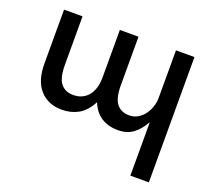

<svg xmlns="http://www.w3.org/2000/svg" viewBox="-126 -699 1213 1093"><g transform="rotate(20 480.0 -152.5)"><path d="M875 -532V227H763V-97Q736 -48 699 -20Q662 8 607 8Q547 8 505 -19.5Q463 -47 442 -101Q410 -41 366 -16.5Q322 8 267 8Q184 8 134.5 -46.5Q85 -101 85 -206V-532H197V-240Q197 -159 224 -126Q251 -93 299 -93Q331 -93 354.5 -105Q378 -117 393 -137Q408 -157 415.5 -184.5Q423 -212 423 -244V-532H424H535H536V-240Q536 -159 563 -126Q590 -93 639 -93Q667 -93 690 -106.5Q713 -120 729 -141.5Q745 -163 754 -190Q763 -217 763 -244V-532Z"/></g></svg>

Font: Montserrat_am3
Style: Regular
Weight: 400
Designer: Julieta Ulanovsky
Foundry: Julieta Ulanovsky, Armenina letters added by Vahan Hovhannisyan
Version: Version 2.001